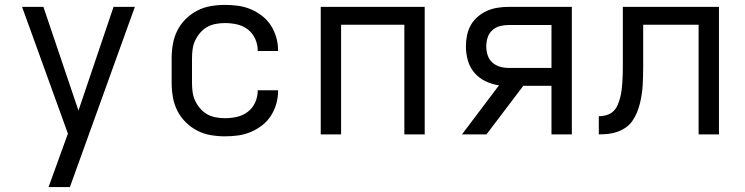

<svg xmlns="http://www.w3.org/2000/svg" viewBox="-20 -548 3040 783"><path d="M178 215Q191 180 203.5 144.5Q216 109 229 74L257 -3L70 -520H157L300 -97L443 -520H530L265 215Z M897 8Q868 8 839 3Q810 -2 784 -15.5Q758 -29 737 -50Q716 -71 703 -97Q690 -123 685 -152Q680 -181 680 -210V-310Q680 -339 685 -368Q690 -397 703 -423Q716 -449 737 -470Q758 -491 784 -504.5Q810 -518 839 -523Q868 -528 897 -528Q924 -528 950.5 -524.5Q977 -521 1002 -510.5Q1027 -500 1048.5 -483.5Q1070 -467 1084.5 -444.5Q1099 -422 1106.5 -396Q1114 -370 1114 -343V-340H1031V-342Q1031 -367 1020.5 -390Q1010 -413 990.5 -428Q971 -443 946.5 -448.5Q922 -454 897 -454Q879 -454 860 -450.5Q841 -447 825 -438Q809 -429 796.5 -414.5Q784 -400 776 -383Q768 -366 765.5 -347.5Q763 -329 763 -310V-210Q763 -191 765.5 -172.5Q768 -154 776 -137Q784 -120 796.5 -105.5Q809 -91 825 -82Q841 -73 860 -69.5Q879 -66 897 -66Q922 -66 946.5 -71.5Q971 -77 990.5 -92Q1010 -107 1020.5 -130Q1031 -153 1031 -178V-180H1114V-177Q1114 -150 1106.5 -124Q1099 -98 1084.5 -75.5Q1070 -53 1048.5 -36.5Q1027 -20 1002 -9.5Q977 1 950.5 4.5Q924 8 897 8Z M1288 0V-520H1712V0H1629V-447H1371V0Z M1964 0H1864L2015 -200Q1987 -204 1960.5 -216.5Q1934 -229 1915 -251Q1896 -273 1888 -301.5Q1880 -330 1880 -359Q1880 -381 1884.5 -403.5Q1889 -426 1900 -445.5Q1911 -465 1928.5 -480Q1946 -495 1966.5 -504Q1987 -513 2009.5 -516.5Q2032 -520 2054 -520H2312V0H2229V-198H2114ZM2054 -271H2229V-446H2054Q2036 -446 2018.5 -441.5Q2001 -437 1987.5 -424.5Q1974 -412 1968.5 -394.5Q1963 -377 1963 -359Q1963 -341 1968.5 -323.5Q1974 -306 1987.5 -293.5Q2001 -281 2018.5 -276Q2036 -271 2054 -271Z M2422 0V-74Q2438 -74 2453.5 -78.5Q2469 -83 2480.5 -93.5Q2492 -104 2498.5 -119Q2505 -134 2509 -149.5Q2513 -165 2515 -180.5Q2517 -196 2518 -212Q2519 -228 2519.5 -244Q2520 -260 2520 -276V-520H2912V0H2829V-447H2603V-278Q2603 -259 2602.5 -240Q2602 -221 2601 -201.5Q2600 -182 2597 -163Q2594 -144 2589.5 -125.5Q2585 -107 2577.5 -89Q2570 -71 2559 -55Q2548 -39 2532 -28Q2516 -17 2498 -10.5Q2480 -4 2460.5 -2Q2441 0 2422 0Z"/></svg>

Font: Iosevka Extended
Style: Regular
Weight: 400
Width: 7
Monospace: yes
Designer: Belleve Invis
Foundry: Belleve Invis
Version: Version 32.5.0; ttfautohint (v1.8.4)